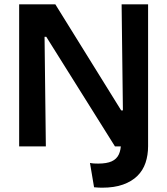

<svg xmlns="http://www.w3.org/2000/svg" viewBox="-20 -680 778 892"><path d="M417 190 398 77Q408 79 417.5 79.5Q427 80 436 80Q476 80 499 69.5Q522 59 532 37.5Q542 16 542 -15V-63H668V-1Q668 41 656 76.5Q644 112 618 137.5Q592 163 551.5 177.5Q511 192 454 192Q446 192 437.5 191.5Q429 191 417 190ZM69 0V-660H237L543 -167H551L545 -660H668V0H514L195 -509H187L193 0Z"/></svg>

Font: Bricolage Grotesque 36pt SemiBold
Style: Regular
Weight: 600
Designer: Mathieu Triay
Foundry: Atelier Triay
Version: Version 1.001;gftools[0.9.33.dev8+g029e19f]